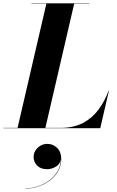

<svg xmlns="http://www.w3.org/2000/svg" viewBox="-68 -770 704 1153"><path d="M133.8 172.4Q133.8 152 145 134Q156.2 116 175 105Q193.8 94 216.2 94Q250.2 94 275 118Q299.8 142 299.8 184.4Q299.8 224.8 280.8 257.8Q261.8 290.8 230.4 314.2Q199 337.6 160.8 350.2Q122.6 362.8 83.8 362.8V361.2Q121.8 361.2 159.4 348.8Q197 336.4 228 313.2Q259 290 278 257.8Q297 225.6 297.4 186.4Q293.4 215.6 267.6 230.8Q241.8 246 215 246Q176.6 246 155.2 224.6Q133.8 203.2 133.8 172.4ZM534 0H-48V-2H37.5L210.5 -748H121V-750H468V-748H377.5L204.5 -2H295Q373.5 -2 429.5 -31.2Q485.5 -60.5 523 -111Q560.5 -161.5 584 -225H586Z"/></svg>

Font: Bodoni* 96
Style: Bold Italic
Weight: 700
Italic angle: -13°
Version: Version 2.2